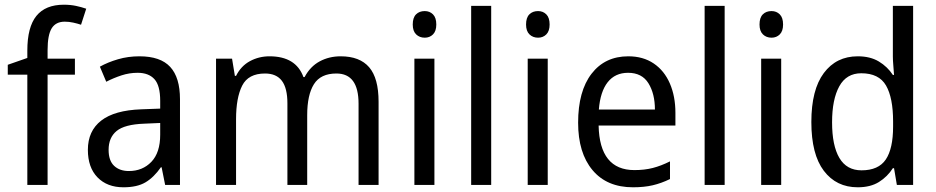

<svg xmlns="http://www.w3.org/2000/svg" viewBox="-20 -785 3973 815"><path d="M298 -468H182V0H96V-468H13V-510L96 -539V-570Q96 -670 134.5 -717.5Q173 -765 251 -765Q279 -765 302.5 -760Q326 -755 346 -748L324 -680Q309 -685 291 -689Q273 -693 255 -693Q217 -693 199.5 -665Q182 -637 182 -572V-536H298Z M572 -546Q661 -546 702.5 -501Q744 -456 744 -364V0H681L666 -75H663Q633 -32 597.5 -11Q562 10 504 10Q435 10 394 -32Q353 -74 353 -149Q353 -229 409.5 -273Q466 -317 580 -321L660 -324V-357Q660 -422 635.5 -449Q611 -476 564 -476Q529 -476 495.5 -465Q462 -454 431 -438L404 -502Q438 -521 481 -533.5Q524 -546 572 -546ZM592 -260Q509 -257 475 -229Q441 -201 441 -149Q441 -103 464.5 -81Q488 -59 527 -59Q585 -59 622.5 -98Q660 -137 660 -213V-263Z M1426 -546Q1507 -546 1547 -499.5Q1587 -453 1587 -353V0H1502V-345Q1502 -473 1408 -473Q1341 -473 1312.5 -427.5Q1284 -382 1284 -296V0H1200V-346Q1200 -411 1176.5 -442Q1153 -473 1105 -473Q1034 -473 1008 -421.5Q982 -370 982 -279V0H897V-536H965L977 -463H982Q1003 -505 1041 -525.5Q1079 -546 1124 -546Q1236 -546 1268 -458H1273Q1297 -503 1337 -524.5Q1377 -546 1426 -546Z M1783 -738Q1804 -738 1818 -724Q1832 -710 1832 -681Q1832 -653 1818 -639Q1804 -625 1783 -625Q1761 -625 1746.5 -639Q1732 -653 1732 -681Q1732 -710 1746 -724Q1760 -738 1783 -738ZM1824 -536V0H1739V-536Z M2065 0H1980V-760H2065Z M2264 -738Q2285 -738 2299 -724Q2313 -710 2313 -681Q2313 -653 2299 -639Q2285 -625 2264 -625Q2242 -625 2227.5 -639Q2213 -653 2213 -681Q2213 -710 2227 -724Q2241 -738 2264 -738ZM2305 -536V0H2220V-536Z M2647 -546Q2710 -546 2755 -515.5Q2800 -485 2823.5 -430.5Q2847 -376 2847 -306V-252H2521Q2525 -63 2673 -63Q2716 -63 2751 -72Q2786 -81 2824 -100V-25Q2787 -7 2750.5 1.5Q2714 10 2667 10Q2556 10 2495 -63Q2434 -136 2434 -264Q2434 -398 2491 -472Q2548 -546 2647 -546ZM2646 -476Q2591 -476 2559.5 -436Q2528 -396 2522 -320H2760Q2760 -387 2732.5 -431.5Q2705 -476 2646 -476Z M3056 0H2971V-760H3056Z M3255 -738Q3276 -738 3290 -724Q3304 -710 3304 -681Q3304 -653 3290 -639Q3276 -625 3255 -625Q3233 -625 3218.5 -639Q3204 -653 3204 -681Q3204 -710 3218 -724Q3232 -738 3255 -738ZM3296 -536V0H3211V-536Z M3621 10Q3530 10 3477 -60Q3424 -130 3424 -267Q3424 -404 3477 -475Q3530 -546 3621 -546Q3674 -546 3710.5 -524Q3747 -502 3770 -467H3775Q3774 -484 3772 -506.5Q3770 -529 3770 -545V-760H3856V0H3787L3775 -71H3770Q3747 -35 3711 -12.5Q3675 10 3621 10ZM3637 -62Q3709 -62 3740 -108Q3771 -154 3771 -248V-269Q3771 -370 3741 -422Q3711 -474 3636 -474Q3573 -474 3542.5 -418.5Q3512 -363 3512 -266Q3512 -167 3543 -114.5Q3574 -62 3637 -62Z"/></svg>

Font: Noto Sans Gurmukhi UI SemiCondensed
Style: Regular
Weight: 400
Width: 4
Designer: Jelle Bosma - Monotype Design Team
Foundry: Monotype Imaging Inc.
Version: Version 2.004; ttfautohint (v1.8.4.7-5d5b)